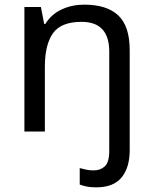

<svg xmlns="http://www.w3.org/2000/svg" viewBox="-20 -566 658 826"><path d="M394 240Q370 240 353 236.5Q336 233 323 228V157Q337 161 351 164Q365 167 383 167Q412 167 431 149.5Q450 132 450 83V-344Q450 -472 331 -472Q242 -472 207.5 -422.5Q173 -373 173 -279V0H85V-536H156L170 -463H175Q201 -505 245.5 -525.5Q290 -546 342 -546Q440 -546 489 -499.5Q538 -453 538 -350V80Q538 155 503 197.5Q468 240 394 240Z"/></svg>

Font: Noto Sans Anatolian Hieroglyphs
Style: Regular
Weight: 400
Designer: Monotype Design Team
Foundry: Monotype Imaging Inc.
Version: Version 2.001; ttfautohint (v1.8.4.7-5d5b)